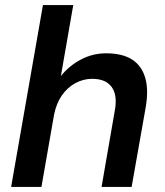

<svg xmlns="http://www.w3.org/2000/svg" viewBox="-20 -740 653 760"><path d="M24 0 150 -720H270L221 -439Q254 -480 300.5 -504.5Q347 -529 400 -529Q464 -529 502.5 -504.5Q541 -480 555 -431.5Q569 -383 556 -311L501 0H382L434 -300Q446 -362 422.5 -395Q399 -428 345 -428Q310 -428 278.5 -411Q247 -394 225 -362.5Q203 -331 194 -286L144 0Z"/></svg>

Font: DM Sans 11pt SemiBold
Style: Italic
Weight: 600
Italic angle: -10°
Version: Version 4.004;gftools[0.9.30]